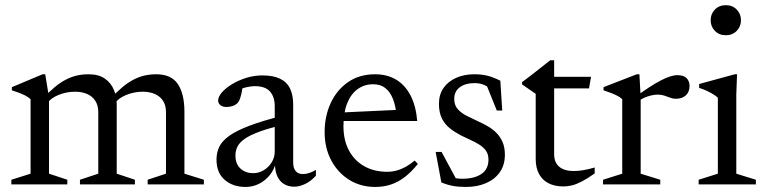

<svg xmlns="http://www.w3.org/2000/svg" viewBox="-20 -730 3026 760"><path d="M174 -344.5V-42.5L246.5 -18.5V0H25V-18.5L101 -42.5V-337Q93 -345.5 77 -353.5Q61 -361.5 27 -372.5V-385L148.5 -436H159ZM442 -317V-42.5L514 -18.5V0H296.5V-18.5L369 -42.5V-286Q369 -313 357.2 -331Q345.5 -349 324.8 -358Q304 -367 277 -367Q243 -367 211.2 -354Q179.5 -341 167.5 -321L149 -339.5Q174 -366 196 -384.5Q218 -403 239.5 -414.2Q261 -425.5 283.2 -430.8Q305.5 -436 330.5 -436Q371 -436 395.5 -418.5Q420 -401 431 -373.8Q442 -346.5 442 -317ZM710 -287.5V-42.5L787 -18.5V0H564.5V-18.5L637 -42.5V-286Q637 -313.5 625.2 -331.2Q613.5 -349 592.8 -358Q572 -367 545 -367Q511 -367 479.2 -354Q447.5 -341 435.5 -321L417 -339.5Q442 -366 464 -384.5Q486 -403 507.5 -414.2Q529 -425.5 551.2 -430.8Q573.5 -436 598.5 -436Q658 -436 684 -397.2Q710 -358.5 710 -287.5Z M1096.5 -271.5 1104.5 -236.5Q1045.5 -223 1008 -209.2Q970.5 -195.5 949.5 -181Q928.5 -166.5 920.2 -150.2Q912 -134 912 -114.5Q912 -80.5 932.2 -62.5Q952.5 -44.5 981.5 -44.5Q1005 -44.5 1024.5 -56.5Q1044 -68.5 1055.8 -88Q1067.5 -107.5 1067.5 -130V-310Q1067.5 -346 1049 -367.5Q1030.5 -389 988 -389Q973 -389 953.5 -384.2Q934 -379.5 915.5 -370L941 -393Q939.5 -379 936.8 -365Q934 -351 930.2 -340Q926.5 -329 921 -323Q913 -314.5 901 -310.5Q889 -306.5 877 -306.5Q861.5 -306.5 852.5 -313.8Q843.5 -321 843.5 -332Q843.5 -347.5 858.8 -364.8Q874 -382 899.2 -397.2Q924.5 -412.5 955.5 -422Q986.5 -431.5 1018.5 -431.5Q1062 -431.5 1089 -418.2Q1116 -405 1128.2 -379.2Q1140.5 -353.5 1140.5 -316V-87.5Q1140.5 -72 1145 -61.8Q1149.5 -51.5 1158.2 -46.2Q1167 -41 1180 -41Q1191.5 -41 1204.8 -45.5Q1218 -50 1230.5 -57.5V-34.5Q1210 -12 1187.2 -1.5Q1164.5 9 1145 9Q1121 9 1103.8 -1.8Q1086.5 -12.5 1077.5 -32.8Q1068.5 -53 1068.5 -80.5L1071.5 -85.5Q1065 -57.5 1047.2 -36Q1029.5 -14.5 1004.8 -2.2Q980 10 952 10Q902 10 869.5 -18Q837 -46 837 -98.5Q837 -126.5 848.2 -149.5Q859.5 -172.5 888 -192.8Q916.5 -213 967.2 -232.2Q1018 -251.5 1096.5 -271.5Z M1464.5 -436Q1513 -436 1548.5 -414.5Q1584 -393 1605.2 -351.8Q1626.5 -310.5 1631.5 -251H1325.5L1326.5 -284.5L1583.5 -296.5L1549.5 -275.5Q1546 -311.5 1535.2 -338.8Q1524.5 -366 1505.5 -381.2Q1486.5 -396.5 1457 -396.5Q1422 -396.5 1395.5 -377.2Q1369 -358 1354.2 -321Q1339.5 -284 1339.5 -230.5Q1339.5 -175 1361.2 -134.5Q1383 -94 1422 -72Q1461 -50 1513 -50Q1532 -50 1550.2 -55Q1568.5 -60 1586.5 -70Q1604.5 -80 1621.5 -94.5L1634 -81Q1609 -50 1583 -29.8Q1557 -9.5 1528 0.2Q1499 10 1465.5 10Q1407.5 10 1362.2 -18.2Q1317 -46.5 1291 -95.5Q1265 -144.5 1265 -207Q1265 -270 1289 -322Q1313 -374 1357.8 -405Q1402.5 -436 1464.5 -436Z M1857.5 -436Q1885.5 -436 1908.5 -430.5Q1931.5 -425 1960.5 -410.5L1968 -292.5H1946.5L1897.5 -414L1931.5 -372Q1913 -386.5 1896.2 -393.8Q1879.5 -401 1859 -401Q1821.5 -401 1799.8 -384.5Q1778 -368 1778 -338.5Q1778 -314 1791.5 -298.5Q1805 -283 1827 -271.8Q1849 -260.5 1874 -249Q1893 -240.5 1911.5 -229.8Q1930 -219 1945 -204Q1960 -189 1969.2 -168Q1978.5 -147 1978.5 -117.5Q1978.5 -76.5 1958.2 -48Q1938 -19.5 1903.2 -4.8Q1868.5 10 1824 10Q1795 10 1772.2 5.8Q1749.5 1.5 1727 -8L1704.5 -128.5H1728L1795 -4L1734 -43Q1753 -34 1765.8 -29.5Q1778.5 -25 1789 -23.8Q1799.5 -22.5 1810.5 -22.5Q1858 -22.5 1885.8 -41.5Q1913.5 -60.5 1913.5 -98Q1913.5 -119 1903.8 -133Q1894 -147 1877.8 -157.2Q1861.5 -167.5 1842.5 -176Q1823.5 -184.5 1805.5 -193.5Q1781.5 -206 1761.5 -221.5Q1741.5 -237 1729.5 -260.5Q1717.5 -284 1717.5 -319Q1717.5 -356 1735.8 -382Q1754 -408 1785.8 -422Q1817.5 -436 1857.5 -436Z M2173.5 -120Q2173.5 -86.5 2193.8 -69.8Q2214 -53 2251.5 -53Q2269 -53 2289.5 -56.5Q2310 -60 2334 -67V-43.5Q2305 -23 2283.2 -11.8Q2261.5 -0.5 2244 3.8Q2226.5 8 2209.5 8Q2176.5 8 2152 -4.2Q2127.5 -16.5 2114 -40.8Q2100.5 -65 2100.5 -100.5V-358.5L2046.5 -396V-405Q2057.5 -413 2068.2 -421.2Q2079 -429.5 2090 -438Q2101 -446.5 2112 -455.2Q2123 -464 2134.5 -473Q2146 -482 2158 -491.5H2173.5V-411ZM2145 -380V-426H2319.5L2311.5 -380Z M2661 -432.5Q2686.5 -432.5 2698 -420.5Q2709.5 -408.5 2709.5 -389Q2709.5 -366.5 2695 -352.8Q2680.5 -339 2655 -339Q2644 -339 2633 -343.2Q2622 -347.5 2609.8 -351.5Q2597.5 -355.5 2583 -355.5Q2571.5 -355.5 2557.5 -352.2Q2543.5 -349 2530 -343Q2516.5 -337 2506.5 -329L2495.5 -346.5Q2525 -368.5 2549.8 -384.5Q2574.5 -400.5 2595 -411.2Q2615.5 -422 2632 -427.2Q2648.5 -432.5 2661 -432.5ZM2516 -344.5V-42.5L2593.5 -18.5V0H2367V-18.5L2443 -42.5V-337Q2436.5 -344 2426.2 -349.5Q2416 -355 2401.8 -360.8Q2387.5 -366.5 2369 -372.5V-385L2500.5 -436H2511Z M2853 -590.5Q2826.5 -590.5 2809.8 -607.8Q2793 -625 2793 -650Q2793 -675 2809.8 -692.2Q2826.5 -709.5 2853 -709.5Q2879.5 -709.5 2896.2 -692.2Q2913 -675 2913 -650Q2913 -625 2896.2 -607.8Q2879.5 -590.5 2853 -590.5ZM2897.5 -436 2894.5 -355V-42.5L2972 -18.5V0H2745.5V-18.5L2821.5 -42.5V-343Q2816 -349 2804.2 -356.2Q2792.5 -363.5 2777.8 -370.5Q2763 -377.5 2747.5 -382V-397.5L2888.5 -436Z"/></svg>

Font: Newsreader 16pt
Style: Regular
Weight: 400
Designer: Hugues Gentile
Foundry: Production Type
Version: Version 1.003